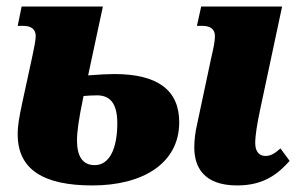

<svg xmlns="http://www.w3.org/2000/svg" viewBox="-20 -556 914 586"><path d="M704 10C787 10 830 -27 864 -65L836 -103C819 -88 807 -80 790 -80C770 -80 759 -95 759 -119C759 -144 765 -178 773 -217L841 -536H594L581 -477H599C625 -477 636 -464 636 -446C636 -431 632 -410 625 -381L581 -174C576 -153 573 -128 573 -106C573 -47 601 10 704 10ZM262 10C414 10 527 -56 527 -183C527 -281 461 -330 329 -330C312 -330 288 -329 249 -326L294 -536H46L34 -477H52C78 -477 89 -464 89 -446C89 -433 84 -409 78 -381L47 -238C39 -199 34 -175 34 -146C34 -39 112 10 262 10ZM269 -52C230 -52 215 -82 215 -128C215 -153 220 -192 235 -263C249 -264 261 -265 276 -265C314 -265 338 -243 338 -180C338 -106 316 -52 269 -52Z"/></svg>

Font: Noto Serif SemiCondensed Black
Style: Italic
Weight: 900
Width: 4
Italic angle: -12°
Designer: Monotype Design Team
Foundry: Monotype Imaging Inc.
Version: Version 2.014